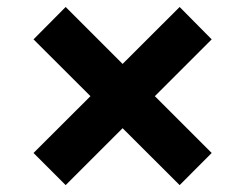

<svg xmlns="http://www.w3.org/2000/svg" viewBox="-20 -570 713 558"><path d="M502.1 -32 336.3 -197.4 170.8 -32 77.4 -125.4 242.9 -290.5 77.4 -455.6 170.8 -549.7 336.3 -384.2 502.1 -549.7 595.2 -455.6 430 -290.5 595.2 -125.4Z"/></svg>

Font: Inter UI
Style: Bold
Weight: 700
Designer: Rasmus Andersson
Foundry: rsms
Version: 3.2;8d6f07862